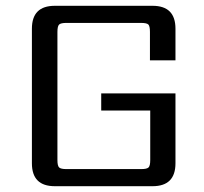

<svg xmlns="http://www.w3.org/2000/svg" viewBox="-20 -642 705 662"><path d="M585 -434H497V-532Q497 -552 491.5 -557.5Q486 -563 466 -563H209Q190 -563 184 -557.5Q178 -552 178 -532V-90Q178 -70 184 -64.5Q190 -59 209 -59H467Q486 -59 492 -64.5Q498 -70 498 -90V-261H329V-320H585V-79Q585 0 506 0H169Q90 0 90 -79V-543Q90 -622 169 -622H506Q585 -622 585 -543Z"/></svg>

Font: Sarpanch
Style: Regular
Weight: 400
Designer: Manushi Parikh (Devanagari and Latin), Jyotish Sonowal (Devanagari)
Foundry: Indian Type Foundry
Version: Version 2.004;PS 1.0;hotconv 1.0.78;makeotf.lib2.5.61930; tt